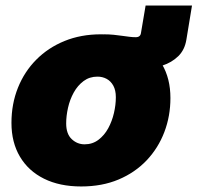

<svg xmlns="http://www.w3.org/2000/svg" viewBox="-20 -656 707 687"><path d="M330.1 -410.6 350.6 -533.2Q370.6 -533.2 387 -531.5Q403.3 -529.8 417.2 -527.8Q431.2 -525.9 442.9 -524.4Q454.6 -522.9 465.8 -522.9Q482.4 -522.9 484.4 -538.1L501 -636.2H667L647 -514.6Q641.1 -477.5 617.7 -454.8Q594.2 -432.1 561 -421.4Q527.8 -410.6 492.7 -410.6Q452.1 -410.6 411.4 -410.6Q370.6 -410.6 330.1 -410.6ZM270.5 11.2Q193.4 11.2 137.5 -16.6Q81.5 -44.4 51.3 -95.5Q21 -146.5 21 -216.3Q21 -284.2 44.2 -342Q67.4 -399.9 109.9 -442.6Q152.3 -485.4 210.9 -509.3Q269.5 -533.2 340.8 -533.2Q418 -533.2 473.9 -505.1Q529.8 -477.1 559.8 -426Q589.8 -375 589.8 -305.2Q589.8 -240.7 568.1 -183.6Q546.4 -126.5 504.9 -82.5Q463.4 -38.6 404.3 -13.7Q345.2 11.2 270.5 11.2ZM282.7 -139.6Q311 -139.6 332.3 -155.8Q353.5 -171.9 367.2 -197Q380.9 -222.2 387.7 -251.5Q394.5 -280.8 394.5 -308.1Q394.5 -333 385.5 -349.4Q376.5 -365.7 361.6 -373.8Q346.7 -381.8 328.6 -381.8Q300.3 -381.8 279.1 -366Q257.8 -350.1 243.9 -325Q230 -299.8 223.4 -270.5Q216.8 -241.2 216.8 -214.4Q216.8 -176.8 236.6 -158.2Q256.3 -139.6 282.7 -139.6Z"/></svg>

Font: Inter 28pt Black
Style: Italic
Weight: 900
Italic angle: -9.3988°
Designer: Rasmus Andersson
Foundry: rsms
Version: Version 4.001;git-66647c0bb